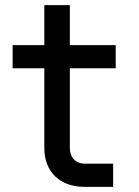

<svg xmlns="http://www.w3.org/2000/svg" viewBox="-20 -725 540 745"><path d="M419 0V-90H309C274 -90 251 -114 251 -151V-460H429V-550H251V-705H152V-550H29V-460H152V-150C152 -59 212 0 307 0Z"/></svg>

Font: Tekne LDO Medium
Style: Regular
Weight: 500
Monospace: yes
Designer: Alessio Laiso, Mario Rullo, Paolo Rosset
Foundry: Alessio Laiso
Version: Version 1.000;hotconv 1.0.109;makeotfexe 2.5.65596